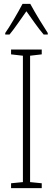

<svg xmlns="http://www.w3.org/2000/svg" viewBox="-20 -969 272 989"><path d="M136 -949H96C73 -905 31 -833 7 -799V-791H29C55 -822 90 -875 116 -911C144 -872 177 -823 205 -791H226V-799C210 -823 161 -902 136 -949ZM195 0V-25L135 -31V-682L195 -689V-714H37V-689L98 -682V-31L37 -25V0Z"/></svg>

Font: Noto Sans Lao UI ExtCond ExtLt
Style: Regular
Weight: 200
Width: 2
Designer: Monotype Design Team
Foundry: Monotype Imaging Inc.
Version: Version 2.000